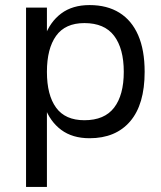

<svg xmlns="http://www.w3.org/2000/svg" viewBox="-20 -535 636 757"><path d="M165 -505V202H82.7V-505ZM333 10Q265.7 10 221.3 -23Q177 -56 155.8 -114.8Q134.7 -173.7 134.7 -251.7Q134.7 -330.3 155.8 -389.5Q177 -448.7 221.3 -481.8Q265.7 -515 333 -515Q402.3 -515 450.8 -484.8Q499.3 -454.7 524.8 -396.2Q550.3 -337.7 550.3 -251.7Q550.3 -123.3 493.3 -56.7Q436.3 10 333 10ZM312.7 -61Q392 -61 430 -110.7Q468 -160.3 468 -251.7Q468 -343.3 430 -393.7Q392 -444 312.7 -444Q237.3 -444 201.2 -393.7Q165 -343.3 165 -251.7Q165 -160 201.2 -110.5Q237.3 -61 312.7 -61Z"/></svg>

Font: 42dot Sans Light
Style: Regular
Weight: 300
Designer: 42dot
Version: Version 1.000